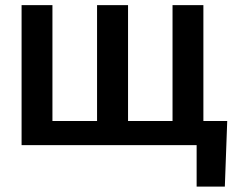

<svg xmlns="http://www.w3.org/2000/svg" viewBox="-20 -548 904 725"><path d="M829 156.5H722.5V0H61.5V-528.5H178V-91H346.5V-528.5H463.5V-91H631.5V-528.5H748V-91H838Z"/></svg>

Font: Roberto Sans Medium
Style: Regular
Weight: 500
Designer: Google (font) & Cristiano Sobral (main changes)
Version: Version 1.000;October 12, 2021;FontCreator 14.0.0.2814 64-bi